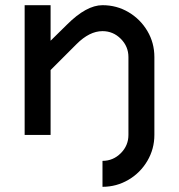

<svg xmlns="http://www.w3.org/2000/svg" viewBox="-20 -520 690 740"><path d="M375 -500Q430 -500 475.5 -473Q521 -446 548 -400.5Q575 -355 575 -300V0Q575 54 548 100Q521 146 475 173Q429 200 375 200V100Q416 100 445.5 70.5Q475 41 475 0V-300Q475 -341 445.5 -370.5Q416 -400 375 -400Q325 -400 275 -350L175 -250V0H75V-500H175V-363L238 -425Q313 -500 375 -500Z"/></svg>

Font: Monoikos Medium
Style: Regular
Weight: 500
Designer: Brian Krent
Version: Version 0.088